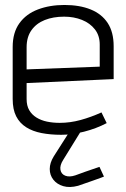

<svg xmlns="http://www.w3.org/2000/svg" viewBox="-20 -530 507 772"><path d="M305 -11H261V-3L196 99Q180 125 180 149.5Q180 174 194.5 192.5Q209 211 234.5 218.5Q260 226 294 217Q300 215 317 209Q334 203 353 196.5Q372 190 385 185Q398 180 398 180L380 141Q380 141 372.5 143.5Q365 146 352 150.5Q339 155 321.5 161Q304 167 283 175Q259 183 242.5 176.5Q226 170 223 152.5Q220 135 234 113L305 -2ZM87 -132V-196L437 -212V-344Q437 -401 413 -437.5Q389 -474 344.5 -492Q300 -510 239 -510Q180 -510 132.5 -492Q85 -474 58 -436.5Q31 -399 31 -341V-132Q31 -90 45 -62.5Q59 -35 85 -18.5Q111 -2 147 5Q183 12 226 12Q269 12 318 -0.5Q367 -13 409 -35L388 -78Q346 -59 304 -47.5Q262 -36 220 -36Q193 -36 169 -41Q145 -46 126.5 -57.5Q108 -69 97.5 -87Q87 -105 87 -132ZM381 -351V-262L87 -251V-340Q87 -381 106.5 -408.5Q126 -436 160 -449.5Q194 -463 238 -463Q277 -463 309.5 -450Q342 -437 361.5 -412Q381 -387 381 -351Z"/></svg>

Font: AdventPro_ExpandedRegular
Style: ExpandedRegular
Weight: 400
Width: 7
Designer: VivaRado, Andreas Kalpakidis
Foundry: VivaRado, Andreas Kalpakidis
Version: Version 3.000